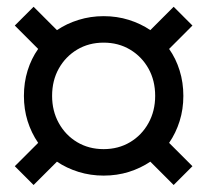

<svg xmlns="http://www.w3.org/2000/svg" viewBox="-20 -614 607 562"><path d="M78.3 -72.5 23.3 -127.5 91.7 -195.8Q71.7 -225 60.8 -259.6Q50 -294.2 50 -333.3Q50 -372.5 60.8 -407.5Q71.7 -442.5 91.7 -470.8L23.3 -539.2L78.3 -594.2L146.7 -525.8Q175 -545 210 -555.8Q245 -566.7 283.3 -566.7Q322.5 -566.7 357.1 -555.8Q391.7 -545 420 -525.8L488.3 -594.2L543.3 -539.2L475 -470.8Q495 -442.5 505.8 -407.5Q516.7 -372.5 516.7 -333.3Q516.7 -294.2 505.8 -259.6Q495 -225 475 -195.8L543.3 -127.5L488.3 -72.5L420 -140.8Q391.7 -121.7 357.1 -110.8Q322.5 -100 283.3 -100Q245 -100 210 -110.8Q175 -121.7 146.7 -140.8ZM283.3 -177.5Q326.7 -177.5 360.8 -197.9Q395 -218.3 414.6 -253.8Q434.2 -289.2 434.2 -333.3Q434.2 -378.3 414.6 -413.3Q395 -448.3 360.8 -468.8Q326.7 -489.2 283.3 -489.2Q240 -489.2 205.8 -468.8Q171.7 -448.3 152.1 -413.3Q132.5 -378.3 132.5 -333.3Q132.5 -289.2 152.1 -253.8Q171.7 -218.3 205.8 -197.9Q240 -177.5 283.3 -177.5Z"/></svg>

Font: Familjen Grotesk GF
Style: Regular
Weight: 400
Designer: Anders Wikstroem, Jonas Baeckman, Matilda Gysing, Kristian Moeller
Foundry: Familjen STHLM AB
Version: Version 2.000; Beta; Release 4; Build 6